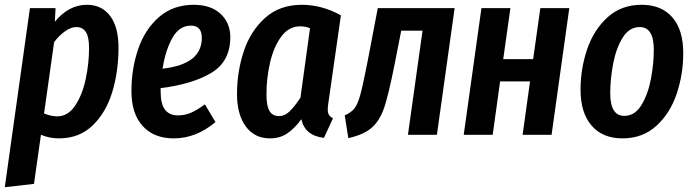

<svg xmlns="http://www.w3.org/2000/svg" viewBox="-32 -563 2902 802"><path d="M93 -529H200L197 -472Q255 -543 331 -543Q393 -543 428 -496.5Q463 -450 463 -364Q463 -265 437 -179Q411 -93 355 -39Q299 15 214 15Q174 15 139 0L110 205L-12 219ZM340 -362Q340 -409 326.5 -429.5Q313 -450 287 -450Q265 -450 240 -432.5Q215 -415 194 -387L152 -89Q182 -77 207 -77Q252 -77 282 -122Q312 -167 326 -233Q340 -299 340 -362Z M930 -408Q930 -306 850.5 -258.5Q771 -211 639 -195V-181Q639 -128 657.5 -104.5Q676 -81 711 -81Q740 -81 765.5 -92Q791 -103 824 -127L868 -53Q787 15 694 15Q611 15 564 -36.5Q517 -88 517 -183Q517 -275 545 -357.5Q573 -440 632 -491.5Q691 -543 777 -543Q849 -543 889.5 -505Q930 -467 930 -408ZM811 -405Q811 -456 765 -456Q717 -456 688 -404.5Q659 -353 647 -276Q731 -286 771 -318Q811 -350 811 -405Z M1392 -499 1340 -136Q1337 -118 1337 -105Q1337 -92 1342 -83.5Q1347 -75 1359 -69L1321 13Q1241 3 1227 -65Q1198 -26 1167.5 -5.5Q1137 15 1096 15Q1031 15 994.5 -35Q958 -85 958 -170Q958 -263 986 -348Q1014 -433 1075 -488Q1136 -543 1229 -543Q1312 -543 1392 -499ZM1081 -168Q1081 -120 1094 -99Q1107 -78 1133 -78Q1157 -78 1177.5 -97.5Q1198 -117 1223 -155L1263 -445Q1244 -453 1222 -453Q1175 -453 1143.5 -411Q1112 -369 1096.5 -303.5Q1081 -238 1081 -168Z M1793 0H1672L1733 -435H1644L1616 -293Q1592 -172 1574 -117Q1556 -62 1523 -31.5Q1490 -1 1423 14L1408 -81Q1435 -93 1448.5 -110Q1462 -127 1473 -167Q1484 -207 1503 -304L1546 -529H1867Z M2151 0 2182 -223H2057L2026 0H1905L1979 -529H2100L2070 -316H2195L2225 -529H2346L2272 0Z M2393 -188Q2393 -276 2420.5 -357Q2448 -438 2505.5 -490.5Q2563 -543 2648 -543Q2731 -543 2776.5 -490.5Q2822 -438 2822 -341Q2822 -254 2795 -172.5Q2768 -91 2710.5 -38Q2653 15 2568 15Q2485 15 2439 -38.5Q2393 -92 2393 -188ZM2699 -356Q2699 -450 2640 -450Q2596 -450 2568.5 -405Q2541 -360 2529 -296Q2517 -232 2517 -173Q2517 -79 2576 -79Q2620 -79 2647.5 -124.5Q2675 -170 2687 -233.5Q2699 -297 2699 -356Z"/></svg>

Font: Fira Sans Extra Condensed Medium
Style: Italic
Weight: 500
Width: 3
Italic angle: -8°
Designer: Carrois Corporate & Edenspiekermann AG
Foundry: Carrois Corporate GbR & Edenspiekermann AG
Version: Version 4.203